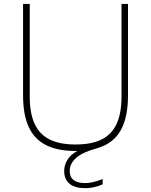

<svg xmlns="http://www.w3.org/2000/svg" viewBox="-20 -760 770 978"><path d="M632 -740V-274Q632 -158 592.2 -91.5Q552.5 -25 466.5 -2.5Q398 16.5 366.5 45.5Q335 74.5 335 111Q335 141.5 354.8 157Q374.5 172.5 412.5 172.5Q433 172.5 453.5 167.8Q474 163 503 152V179Q459 198.5 414 198.5Q361.5 198.5 334.2 176Q307 153.5 307 111Q307 81.5 323 54.8Q339 28 374 9H365.5Q273.5 9 214.5 -20.8Q155.5 -50.5 126.5 -112.8Q97.5 -175 97.5 -274V-740H131.5V-269Q131.5 -183.5 156.2 -129.5Q181 -75.5 232.5 -49.8Q284 -24 365.5 -24Q446.5 -24 498 -49.8Q549.5 -75.5 574.2 -129.5Q599 -183.5 599 -269V-740Z"/></svg>

Font: Encode Sans Semi Expanded Thin
Style: Regular
Weight: 250
Width: 6
Designer: Multiple Designers
Foundry: Impallari Type
Version: Version 2.000